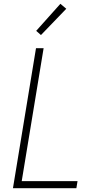

<svg xmlns="http://www.w3.org/2000/svg" viewBox="-20 -988 540 1008"><path d="M48 0 169 -735H209L94 -37H387L381 0ZM195 -804 170 -826 297 -968 328 -942Z"/></svg>

Font: Iosevka Extralight
Style: Italic
Weight: 200
Italic angle: -9°
Monospace: yes
Designer: Belleve Invis
Foundry: Belleve Invis
Version: Version 32.5.0; ttfautohint (v1.8.4)